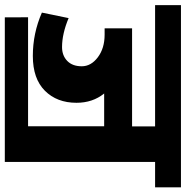

<svg xmlns="http://www.w3.org/2000/svg" viewBox="-22 -664 761 786"><g transform="rotate(90 358.0 -270.5)"><path d="M481.4 -5.4V-316.9H347.2Q385.3 -270 385.3 -203.6Q385.3 -123.5 335.9 -74.2Q286.6 -24.9 193.6 -24.9Q100.6 -24.9 16.1 -62L38.6 -171.4Q103 -144.5 157.2 -144.5Q191.9 -144.5 213.9 -165.8Q235.8 -187 235.8 -225.1Q235.8 -263.2 199 -291Q162.1 -318.8 106.4 -318.8H80.6V-431.2H481.9V-525.4H-14.6V-631.3H731.4V-525.4H627.4V89.8H35.6L35.2 -5.4Z"/></g></svg>

Font: Yantramanav Black
Style: Regular
Weight: 900
Version: Version 1.001;PS 1.0;hotconv 1.0.72;makeotf.lib2.5.5900; ttf